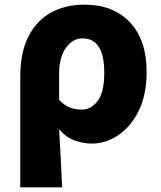

<svg xmlns="http://www.w3.org/2000/svg" viewBox="-20 -603 693 825"><path d="M67 202V-270Q67 -379 103 -448Q139 -517 201 -550Q263 -583 342 -583Q467 -583 538.5 -507Q610 -431 610 -294Q610 -196 576 -127Q542 -58 488 -22Q434 14 374 14Q339 14 301 0.5Q263 -13 234 -48Q238 16 241 78Q244 140 247 202ZM332 -132Q371 -132 399.5 -169Q428 -206 428 -291Q428 -438 335 -438Q291 -438 262.5 -396.5Q234 -355 234 -287V-174Q259 -148 283 -140Q307 -132 332 -132Z"/></svg>

Font: Source Han Sans TC Heavy
Style: Regular
Weight: 900
Designer: Ryoko NISHIZUKA Ë•øÂ°öÊ∂ºÂ≠ê (kana, bopomofo & ideographs); Paul D. Hunt (Latin, Greek & Cyrillic); Sandoll Communicatio
Foundry: Adobe
Version: Version 2.004;hotconv 1.0.118;makeotfexe 2.5.65603